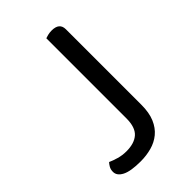

<svg xmlns="http://www.w3.org/2000/svg" viewBox="-193 -686 770 770"><g transform="rotate(-45 192.5 -301.0)"><path d="M215 -606Q220 -608 230.5 -610.5Q241 -613 252 -613Q296 -613 296 -576V-148Q296 -103 283 -72.5Q270 -42 247.5 -23.5Q225 -5 195.5 3Q166 11 134 11Q77 11 51 -2.5Q25 -16 25 -38Q25 -52 31 -62Q37 -72 42 -77Q57 -70 78 -64Q99 -58 122 -58Q167 -58 191 -79.5Q215 -101 215 -152V-606Z"/></g></svg>

Font: Baloo Bhai 2
Style: Regular
Weight: 400
Designer: Supriya Tembe, Noopur Datye and Ek Type
Foundry: Ek Type
Version: Version 1.640;PS 1.000;hotconv 16.6.51;makeotf.lib2.5.65220;